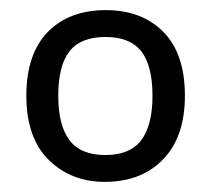

<svg xmlns="http://www.w3.org/2000/svg" viewBox="-20 -742 416 379"><path d="M345 -553Q345 -472 302 -427.5Q259 -383 187 -383Q120 -383 76 -426.5Q32 -470 32 -553Q32 -635 74 -678.5Q116 -722 189 -722Q260 -722 302.5 -679Q345 -636 345 -553ZM95 -553Q95 -495 117 -465.5Q139 -436 188 -436Q237 -436 259 -465.5Q281 -495 281 -553Q281 -612 259 -640.5Q237 -669 188 -669Q139 -669 117 -640.5Q95 -612 95 -553Z"/></svg>

Font: Noto Sans Elymaic
Style: Regular
Weight: 400
Designer: Morgane Pierson
Foundry: Google LLC
Version: Version 1.002; ttfautohint (v1.8.4.7-5d5b)